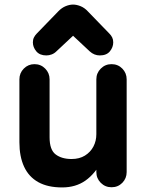

<svg xmlns="http://www.w3.org/2000/svg" viewBox="-20 -811 645 841"><path d="M252.2 10Q189.2 10 147.6 -13.2Q106 -36.5 85.5 -80.9Q65 -125.2 65 -188V-463.5Q65 -491 84.2 -510.5Q103.5 -530 131 -530Q158.8 -530 178 -510.5Q197.2 -491 197.2 -463.5V-209.5Q197.2 -154.5 223.9 -134.5Q250.5 -114.5 293.5 -114.5Q327.8 -114.5 352 -129.5Q376.2 -144.5 389.1 -169Q402 -193.5 402 -223.2V-463.5Q402 -491 421.4 -510.5Q440.8 -530 468.5 -530Q496.8 -530 515.8 -510.5Q534.8 -491 534.8 -463.5V-57.2Q534.8 -29.8 515.8 -10.2Q496.8 9.2 468.5 9.2Q440.8 9.2 421.4 -10.2Q402 -29.8 402 -57.2V-122.5L428.8 -110Q396.8 -49.8 354.1 -19.9Q311.5 10 252.2 10ZM183.2 -568.2Q154 -568.2 139 -586.2Q124 -604.2 124 -625.5Q124 -637.5 128.6 -646.8Q133.2 -656 141 -664L235.5 -761.5Q250.5 -777 267.6 -784Q284.8 -791 300 -791Q315.2 -791 332.8 -784Q350.2 -777 364.5 -761.5L459 -664Q467 -656 471.5 -646.8Q476 -637.5 476 -625.5Q476 -604.2 461.4 -586.2Q446.8 -568.2 416.8 -568.2Q405.2 -568.2 394 -572.6Q382.8 -577 372.8 -586.2L253.2 -698.2H346.8L227.2 -586.2Q218 -577 206.4 -572.6Q194.8 -568.2 183.2 -568.2Z"/></svg>

Font: National Park
Style: Regular
Weight: 400
Designer: Andrea Herstowski, Ben Hoepner
Version: Version 1.009